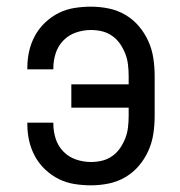

<svg xmlns="http://www.w3.org/2000/svg" viewBox="-20 -548 540 576"><path d="M253 8Q228 8 203 4Q178 0 156 -11Q134 -22 115.5 -39.5Q97 -57 85 -79Q73 -101 67.5 -125.5Q62 -150 62 -175V-180H140V-177Q140 -154 147 -132Q154 -110 170 -93.5Q186 -77 208 -69.5Q230 -62 253 -62Q270 -62 286.5 -66Q303 -70 317 -80Q331 -90 340.5 -104Q350 -118 356 -133.5Q362 -149 364 -166Q366 -183 366 -200V-225H194V-295H366V-320Q366 -337 364 -354Q362 -371 356 -386.5Q350 -402 340.5 -416Q331 -430 317 -440Q303 -450 286.5 -454Q270 -458 253 -458Q230 -458 208 -450.5Q186 -443 170 -426.5Q154 -410 147 -388Q140 -366 140 -343V-340H62V-345Q62 -370 67.5 -394.5Q73 -419 85 -441Q97 -463 115.5 -480.5Q134 -498 156 -509Q178 -520 203 -524Q228 -528 253 -528Q280 -528 306.5 -522.5Q333 -517 356 -503.5Q379 -490 396.5 -469.5Q414 -449 425 -424.5Q436 -400 440 -373.5Q444 -347 444 -320V-200Q444 -173 440 -146.5Q436 -120 425 -95.5Q414 -71 396.5 -50.5Q379 -30 356 -16.5Q333 -3 306.5 2.5Q280 8 253 8Z"/></svg>

Font: HulyMono
Style: Regular
Weight: 400
Monospace: yes
Designer: Belleve Invis
Foundry: Belleve Invis
Version: Version 33.2.5; ttfautohint (v1.8.4)